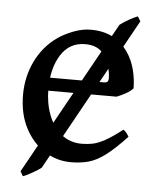

<svg xmlns="http://www.w3.org/2000/svg" viewBox="-47 -573 564 694"><g transform="rotate(5 234.5 -226.0)"><path d="M432.6 -271Q423.8 -260.7 406.7 -251.2Q389.6 -241.7 374 -235.8H89.4L89.8 -283.2H321.8Q333 -283.2 336.7 -286.9Q340.3 -290.5 340.3 -300.8Q340.3 -318.8 332.8 -345.9Q325.2 -373 304.7 -394Q284.2 -415 244.6 -415Q188 -415 157 -366.2Q126 -317.4 126 -241.7Q126 -190.9 142.1 -148.4Q158.2 -106 189 -80.6Q219.7 -55.2 263.2 -55.2Q283.7 -55.2 303 -59.1Q322.3 -63 347.2 -76.7Q372.1 -90.3 409.2 -119.1Q415.5 -115.7 421.6 -107.4Q427.7 -99.1 429.7 -95.2Q385.7 -48.3 354 -24.7Q322.3 -1 293.5 6.8Q264.6 14.6 229.5 14.6Q177.7 14.6 133.8 -13.7Q89.8 -42 63.2 -93.3Q36.6 -144.5 36.6 -213.4Q36.6 -279.3 64.2 -335.9Q91.8 -392.6 142.1 -427.7Q165 -443.8 197.5 -456.3Q230 -468.8 259.8 -468.8Q307.6 -468.8 340.6 -450.9Q373.5 -433.1 394 -403.8Q414.6 -374.5 423.6 -339.6Q432.6 -304.7 432.6 -271ZM436 -514.6 127 43.5Q117.2 51.3 95.7 63.7Q74.2 76.2 61.5 80.1L51.8 63L361.8 -495.6Q394 -519 425.3 -531.7Z"/></g></svg>

Font: Gentium Book Plus
Style: Regular
Weight: 400
Designer: Victor Gaultney, Annie Olsen, Iska Routamaa, Becca Hirsbrunner
Foundry: SIL International
Version: Version 6.101